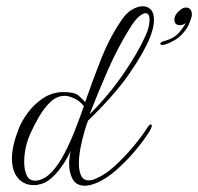

<svg xmlns="http://www.w3.org/2000/svg" viewBox="-20 -584 631 611"><path d="M250 7Q223 7 211.5 -13.5Q200 -34 200 -62Q200 -81 205 -104Q202 -97 193 -80.5Q184 -64 170 -45.5Q156 -27 138.5 -13Q121 1 100 4Q97 5 93.5 5Q90 5 87 5Q56 5 37 -17.5Q18 -40 18 -80Q18 -119 39 -173Q49 -199 69 -226Q89 -253 118 -272Q147 -291 182 -291Q218 -291 230.5 -279.5Q243 -268 251 -259Q274 -326 301 -394.5Q328 -463 366 -519Q381 -542 399.5 -553Q418 -564 434 -564Q450 -564 460 -553.5Q470 -543 470 -520Q470 -497 457 -464Q438 -417 391.5 -349.5Q345 -282 260 -200Q256 -190 249 -166.5Q242 -143 236.5 -115Q231 -87 231 -63Q231 -41 238 -25.5Q245 -10 263 -10Q273 -10 286 -16Q315 -28 346 -56.5Q377 -85 404.5 -118Q432 -151 449 -178Q455 -188 460 -188Q463 -188 463 -183Q463 -179 457 -168Q440 -140 412 -106.5Q384 -73 352 -44.5Q320 -16 290 -3Q267 7 250 7ZM265 -220Q327 -282 373.5 -350Q420 -418 442 -468Q450 -485 453 -498Q456 -511 456 -521Q456 -542 443 -542Q435 -542 422 -531Q409 -520 393 -494Q354 -431 323.5 -361.5Q293 -292 265 -220ZM92 -9Q98 -9 101 -10Q125 -15 146 -38Q167 -61 185 -95.5Q203 -130 218.5 -169.5Q234 -209 247 -246Q242 -253 232.5 -261Q223 -269 206 -275Q201 -277 196 -278Q191 -279 186 -279Q161 -279 140.5 -259.5Q120 -240 104.5 -213Q89 -186 79 -164Q57 -118 57 -68Q57 -43 65 -26Q73 -9 92 -9ZM497 -441Q490 -441 490 -445Q490 -450 505 -454Q534 -462 549.5 -480Q565 -498 571 -511Q564 -504 552 -504Q535 -504 535 -522Q535 -535 548 -547.5Q561 -560 571 -560Q583 -560 587.5 -551.5Q592 -543 590 -532Q588 -523 581 -506.5Q574 -490 557 -472.5Q540 -455 508 -443Q505 -442 502 -441.5Q499 -441 497 -441Z"/></svg>

Font: Gwendolyn
Style: Regular
Weight: 400
Designer: Robert E. Leuschke
Foundry: Robert E. Leuschke
Version: Version 1.010; ttfautohint (v1.8.3)